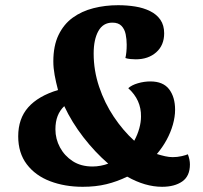

<svg xmlns="http://www.w3.org/2000/svg" viewBox="-20 -699 780 738"><path d="M298 19Q229 19 172.5 -2.5Q116 -24 83 -67.5Q50 -111 50 -175Q50 -243 88.5 -286.5Q127 -330 203 -353Q195 -383 190 -410.5Q185 -438 185 -463Q185 -523 205 -564.5Q225 -606 259.5 -631Q294 -656 339 -667.5Q384 -679 434 -679Q468 -679 499.5 -674Q531 -669 556.5 -656.5Q582 -644 596.5 -623Q611 -602 611 -571Q611 -525 580.5 -498Q550 -471 502 -471Q494 -471 482 -472Q470 -473 462 -476Q467 -497 467 -527Q467 -548 463 -567.5Q459 -587 447 -599.5Q435 -612 412 -612Q376 -612 358 -579.5Q340 -547 340 -493Q340 -428 361 -365.5Q382 -303 417.5 -250Q453 -197 496 -158Q509 -182 515.5 -206Q522 -230 522 -251Q523 -315 473 -360Q486 -372 510 -379Q534 -386 558 -386Q607 -386 630 -356Q653 -326 653 -277Q653 -250 644.5 -220Q636 -190 620.5 -161.5Q605 -133 583 -107Q599 -102 614.5 -98.5Q630 -95 644 -95Q662 -95 679 -99Q696 -103 702 -106Q706 -96 708 -86Q710 -76 710 -67Q710 -22 680.5 -1.5Q651 19 603 19Q538 19 469 -20Q430 -1 389 9Q348 19 298 19ZM336 -59Q351 -59 367 -62Q383 -65 396 -70Q345 -114 300.5 -171.5Q256 -229 227 -291Q210 -275 201.5 -253Q193 -231 193 -202Q193 -165 210.5 -132.5Q228 -100 259.5 -79.5Q291 -59 336 -59Z"/></svg>

Font: Sansita Swashed Light
Style: Bold
Weight: 700
Version: Version 1.003